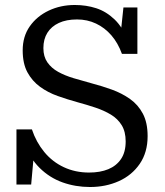

<svg xmlns="http://www.w3.org/2000/svg" viewBox="-20 -740 661 770"><path d="M337 -48Q382 -48 414.5 -61.5Q447 -75 465.5 -102.5Q484 -130 484 -173Q484 -212 468 -238Q452 -264 424.5 -280.5Q397 -297 362.5 -308.5Q328 -320 291 -330Q251 -341 211.5 -355Q172 -369 140.5 -392Q109 -415 90 -450Q71 -485 71 -538Q71 -594 99.5 -634.5Q128 -675 175.5 -697.5Q223 -720 280 -720Q326 -720 366 -707Q406 -694 439.5 -662Q473 -630 496 -571L460 -568L475 -710H531V-524H469Q453 -568 426.5 -598.5Q400 -629 365 -645.5Q330 -662 289 -662Q246 -662 216 -648Q186 -634 170 -608.5Q154 -583 154 -547Q154 -513 170 -490Q186 -467 213 -452Q240 -437 275 -426.5Q310 -416 347 -406Q389 -395 429 -380.5Q469 -366 501.5 -343Q534 -320 553 -284Q572 -248 572 -194Q572 -129 540.5 -83Q509 -37 456.5 -13.5Q404 10 341 10Q283 10 231 -8.5Q179 -27 138.5 -67Q98 -107 75 -173L120 -167L105 0H46V-221H108Q125 -170 157.5 -130.5Q190 -91 236 -69.5Q282 -48 337 -48Z"/></svg>

Font: Roboto Serif 28pt
Style: Regular
Weight: 400
Designer: Greg Gazdowicz
Foundry: Commercial Type
Version: Version 1.008